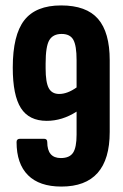

<svg xmlns="http://www.w3.org/2000/svg" viewBox="-20 -681 454 707"><path d="M206 6Q125 6 83 -36Q41 -78 41 -158Q41 -170 54 -170H142Q154 -170 154 -158Q154 -99 204 -99Q236 -99 249 -118.5Q262 -138 262 -185V-270Q209 -236 152 -236Q87 -236 57 -283Q27 -330 27 -432Q27 -552 69.5 -606.5Q112 -661 205 -661Q298 -661 341 -611.5Q384 -562 384 -459V-195Q384 6 206 6ZM148 -429Q148 -378 159.5 -356.5Q171 -335 198 -335Q228 -335 262 -359V-460Q262 -513 250 -534.5Q238 -556 207 -556Q175 -556 161.5 -533Q148 -510 148 -447Z"/></svg>

Font: Sofia Sans Extra Condensed ExtraBold
Style: Regular
Weight: 800
Designer: Botio Nikoltchev, Ani Petrova
Foundry: lettersoup
Version: Version 4.101; ttfautohint (v1.8.4.7-5d5b)